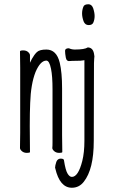

<svg xmlns="http://www.w3.org/2000/svg" viewBox="-20 -713 540 903"><path d="M240 79Q239 77 239 76Q239 66 245 48Q251 33 265.5 33Q280 33 281 41V42Q288 87 297.5 103Q307 119 318 119Q348 119 367 44Q377 4 377 -51V-430L371 -429Q362 -427 338.5 -427Q315 -427 310 -426Q293 -423 289.5 -442Q286 -461 286 -474Q286 -486 304 -486Q317 -480 332 -480Q378 -480 393 -490Q417 -489 422 -461Q424 -452 424 -448Q424 -443 423 -436.5Q422 -430 422 -416L421 -50Q421 83 374 142Q352 170 318 170Q261 170 240 79ZM373 -613Q366 -633 366 -649.5Q366 -666 372 -681Q376 -693 396 -693Q411 -693 418 -675Q425 -654 425 -637.5Q425 -621 419 -607Q414 -595 397 -595Q380 -595 373 -613ZM227 -44V-293Q227 -355 220 -389Q216 -409 210.5 -418.5Q205 -428 198 -428Q170 -428 147 -374Q125 -318 122 -229Q120 -184 120 -120Q120 -56 121 2Q121 6 106.5 6Q92 6 83 -2Q74 -10 74 -17Q74 -44 75 -88V-395Q74 -458 74 -471Q74 -476 89 -476Q104 -476 112.5 -468Q121 -460 121 -453V-418L130 -436Q141 -456 153.5 -468Q166 -480 198 -480Q246 -480 261 -418Q272 -372 272 -297V-78Q273 -33 273 2Q273 6 258.5 6Q244 6 235 -2Q226 -10 226 -17Q227 -25 227 -44Z"/></svg>

Font: Moon Stars Kai HW Light
Style: Regular
Weight: 300
Designer: GuiWonder
Version: Version 1.101